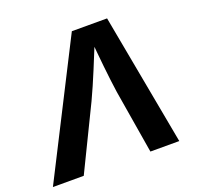

<svg xmlns="http://www.w3.org/2000/svg" viewBox="-149 -863 1022 998"><g transform="rotate(-20 362.0 -364.0)"><path d="M-21.6 0 347.9 -727.5H542.8L677.4 0H517.7L459.5 -351Q450 -416.5 441.4 -498.6Q432.8 -580.8 424.7 -676.2H457.1Q419.1 -582.8 385.4 -500.9Q351.6 -418.9 319.8 -351L149 0Z"/></g></svg>

Font: Inter
Style: Italic
Weight: 400
Italic angle: -9.3988°
Designer: Rasmus Andersson
Foundry: rsms
Version: Version 4.001;git-66647c0bb